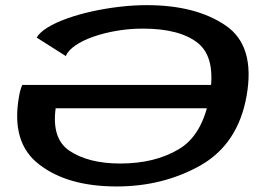

<svg xmlns="http://www.w3.org/2000/svg" viewBox="-20 -702 1026 728"><path d="M422.5 5Q599 5 741.5 -75.5Q883 -157 915 -338.5Q948.5 -528 836 -605Q723 -682.5 536.5 -682.5L521.5 -593.5Q664 -593.5 732.5 -537Q799.5 -480.5 775 -338.5Q748.5 -188.5 656.5 -135.5Q566 -82 436 -82Q315.5 -82 243 -130.5Q175.5 -176.5 191 -291.5H781.5L797.5 -380H64.5Q56.5 -362.5 52 -335.5Q21 -160.5 128.5 -78.5Q236 5 422.5 5ZM229.5 -489.5Q238 -510.5 265.5 -529.5Q293 -548.5 333.8 -562.8Q374.5 -577 422.5 -585.2Q470.5 -593.5 521.5 -593.5L541.5 -649L536.5 -682.5Q486 -682.5 432.8 -676.2Q379.5 -670 328.8 -658.8Q278 -647.5 234.5 -632Q191 -616.5 160.5 -597.8Q130 -579 119 -559.5Z"/></svg>

Font: Anybody ExtraExpanded Medium
Style: Italic
Weight: 500
Width: 8
Italic angle: -10°
Version: Version 1.113;gftools[0.9.25]